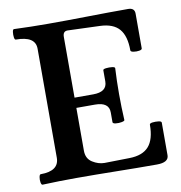

<svg xmlns="http://www.w3.org/2000/svg" viewBox="-77 -737 766 812"><g transform="rotate(-10 306.5 -331.5)"><path d="M41 3Q36 3 34 -8Q32 -19 34 -30.5Q36 -42 41 -42Q120 -42 120 -99V-567Q120 -621 36 -621Q31 -621 29.5 -632Q28 -643 29.5 -654.5Q31 -666 36 -666Q110 -663 182 -663Q268 -663 354.5 -664.5Q441 -666 526 -666Q554 -666 554 -641V-492Q554 -486 542 -484Q530 -482 517.5 -484Q505 -486 505 -492Q505 -554 479 -584Q453 -614 397 -616L258 -621Q238 -621 238 -597V-336H318Q378 -336 378 -381V-429Q378 -434 391 -435.5Q404 -437 416.5 -435.5Q429 -434 429 -429Q426 -374 426 -318Q426 -262 429 -206Q429 -202 416.5 -199.5Q404 -197 391 -198.5Q378 -200 378 -206V-248Q378 -292 318 -292H238V-108Q238 -74 263.5 -58Q289 -42 315 -42L423 -44Q479 -45 505.5 -75Q532 -105 532 -168Q532 -174 544.5 -175.5Q557 -177 570 -175.5Q583 -174 583 -168V-28Q583 3 532 3Q446 3 359 1.5Q272 0 186 0Q113 0 41 3Z"/></g></svg>

Font: Junicode
Style: Bold
Weight: 700
Designer: Peter S. Baker
Version: Version 2.100; ttfautohint (v1.8.4)